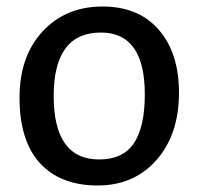

<svg xmlns="http://www.w3.org/2000/svg" viewBox="-20 -560 610 590"><path d="M295 -540Q406 -540 468 -468.5Q530 -397 530 -275Q530 -147 461 -68.5Q392 10 280 10Q166 10 103 -58.5Q40 -127 40 -260Q40 -387 111 -463.5Q182 -540 295 -540ZM290 -460Q145 -460 145 -265Q145 -70 285 -70Q358 -70 391.5 -120Q425 -170 425 -270Q425 -460 290 -460Z"/></svg>

Font: Bitter
Style: Regular
Weight: 400
Designer: Sol Matas
Foundry: Sol Matas
Version: Version 1.300;PS 001.300;hotconv 1.0.70;makeotf.lib2.5.58329